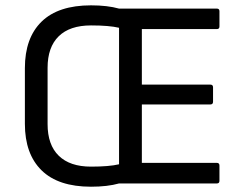

<svg xmlns="http://www.w3.org/2000/svg" viewBox="-20 -687 914 719"><path d="M320.8 12.2Q198.2 12.2 135.7 -49.1Q73.2 -110.4 73.2 -223.1V-432.1Q73.2 -544.9 135.7 -606Q198.2 -667 320.8 -667Q382.3 -667 425.8 -654.8H792Q801.8 -654.8 801.8 -645V-587.9Q801.8 -578.1 792 -578.1H511.2V-370.1H768.1Q777.8 -370.1 777.8 -359.9V-306.2Q777.8 -295.9 768.1 -295.9H511.2V-77.1H792Q801.8 -77.1 801.8 -66.9V-9.8Q801.8 0 792 0H425.8Q382.3 12.2 320.8 12.2ZM320.8 -63Q388.7 -63 425.8 -71.8V-583Q388.7 -591.8 320.8 -591.8Q241.2 -591.8 199.7 -551Q158.2 -510.3 158.2 -433.1V-222.2Q158.2 -144.5 200 -103.8Q241.7 -63 320.8 -63Z"/></svg>

Font: Sofia Sans
Style: Regular
Weight: 400
Designer: Botio Nikoltchev, Ani Petrova
Foundry: lettersoup
Version: Version 4.100